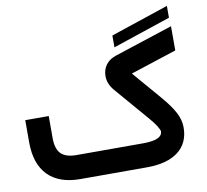

<svg xmlns="http://www.w3.org/2000/svg" viewBox="-87 -908 1080 1003"><g transform="rotate(-10 453.0 -406.0)"><path d="M861.5 -749.7 554.3 -646.8V-709.5L861.5 -812.4ZM620.1 -496.1 751 -343.8Q795.4 -292 816.4 -252.2Q837.4 -212.4 837.4 -172.9Q837.4 -89.4 778.8 -44.7Q720.2 0 613.8 0H259.8Q147.5 0 88.4 -60.3Q29.3 -120.6 29.3 -235.4V-333.5V-353H48.8H134.3H153.8V-333.5V-235.8Q153.8 -178.7 179.4 -152.8Q205.1 -127 261.2 -127H614.7Q717.3 -127 717.3 -172.9Q717.3 -179.7 704.6 -200.7Q691.9 -221.7 667.5 -249.5L514.2 -427.7Q481.9 -464.8 481.9 -506.8Q482.4 -542 501.2 -566.7Q520 -591.3 553.7 -602.5L864.3 -704.1V-677.2V-589.8V-575.7Z"/></g></svg>

Font: Shabnam WOL
Style: Bold-WOL
Weight: 700
Foundry: DejaVu fonts team - Redesigned by Saber Rastikerdar - Based on Vazir font
Version: Version 5.0.0